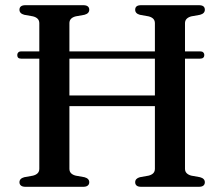

<svg xmlns="http://www.w3.org/2000/svg" viewBox="-20 -720 864 740"><path d="M46.5 -508Q46.5 -514 50.5 -518Q54.5 -522 61 -522H751.5Q759.5 -522 763.5 -518Q767.5 -514 767.5 -508Q767.5 -501.5 763.5 -497.8Q759.5 -494 751.5 -494H61Q46.5 -494 46.5 -508ZM180.5 -352H617.5V-311H180.5ZM247.5 -69.5Q247.5 -59 253.8 -52.5Q260 -46 272 -43L305.5 -37Q324 -32 324 -17.5Q324 -9.5 318.2 -4.8Q312.5 0 300.5 0H78.5Q66.5 0 60.8 -4.8Q55 -9.5 55 -17.5Q55 -32 73.5 -37L107 -43Q119 -46 125.2 -52.5Q131.5 -59 131.5 -69.5V-630.5Q131.5 -641 125.2 -647.5Q119 -654 107 -657L73.5 -663Q55 -668 55 -682.5Q55 -691 60.8 -695.5Q66.5 -700 78.5 -700H300.5Q312.5 -700 318.2 -695.5Q324 -691 324 -682.5Q324 -668 305.5 -663L272 -657Q260 -654 253.8 -647.5Q247.5 -641 247.5 -630.5ZM693 -69.5Q693 -59 699.5 -52.5Q706 -46 717.5 -43L751 -37Q769.5 -32 769.5 -17.5Q769.5 -9.5 764 -4.8Q758.5 0 746 0H524.5Q512 0 506.5 -4.8Q501 -9.5 501 -17.5Q501 -32 519 -37L552.5 -43Q564.5 -46 570.8 -52.5Q577 -59 577 -69.5V-630.5Q577 -641 570.8 -647.5Q564.5 -654 552.5 -657L519 -663Q501 -668 501 -682.5Q501 -691 506.5 -695.5Q512 -700 524.5 -700H746Q758.5 -700 764 -695.5Q769.5 -691 769.5 -682.5Q769.5 -668 751 -663L717.5 -657Q706 -654 699.5 -647.5Q693 -641 693 -630.5Z"/></svg>

Font: Fraunces 20pt
Style: Regular
Weight: 400
Version: Version 1.000;[b76b70a41]